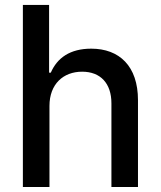

<svg xmlns="http://www.w3.org/2000/svg" viewBox="-20 -747 642 767"><path d="M177.6 -323.9C177.6 -410.9 232.6 -460.6 308.2 -460.6C381.4 -460.6 425.1 -414.1 425.1 -334.2V0H531.2V-346.9C531.2 -483 456.7 -552.6 344.5 -552.6C259.6 -552.6 208.5 -515.6 182.9 -456.7H176.1V-727.3H71.4V0H177.6Z"/></svg>

Font: Margiela Sans Medium
Style: Regular
Weight: 500
Designer: Stefan Endress, Andreas Faust
Version: Version 1.100;FEAKit 1.0